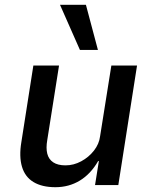

<svg xmlns="http://www.w3.org/2000/svg" viewBox="-20 -771 634 800"><path d="M211 9Q155 9 119.5 -12.5Q84 -34 71.5 -76.5Q59 -119 69 -179L119 -498H226L177 -188Q171 -154 177 -130.5Q183 -107 202 -94.5Q221 -82 253 -82Q287 -82 318.5 -99Q350 -116 371.5 -143.5Q393 -171 397 -203L444 -498H551L473 0H376L392 -100H389Q358 -46 312.5 -18.5Q267 9 211 9ZM313 -563 230 -751H338L388 -563Z"/></svg>

Font: Nunito Sans 7pt SemiCondensed SemiBold
Style: Italic
Weight: 600
Width: 4
Italic angle: -9°
Designer: Vernon Adams
Foundry: Vernon Adams
Version: Version 3.101;gftools[0.9.27]